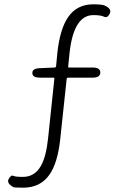

<svg xmlns="http://www.w3.org/2000/svg" viewBox="-20 -762 575 890"><path d="M87 108Q45 108 41 105Q10 87 20 68Q31 48 41.5 53Q52 58 86 58Q140 58 169 8Q194 -35 203 -122L232 -397Q233 -402 228 -402H166Q130 -402 130 -423Q129 -445 165 -446L233 -449Q239 -449 240 -455L246 -518Q258 -628 296 -683Q337 -742 412 -742Q454 -742 466 -736Q499 -721 489 -699Q478 -677 462.5 -684.5Q447 -692 413 -692Q323 -692 303 -522L296 -454Q295 -449 300 -449H409Q445 -449 445 -426Q445 -402 409 -402H296Q290 -402 289 -396L259 -115Q247 -6 209 48Q167 108 87 108Z"/></svg>

Font: Resource Han Rounded KR Light
Style: Regular
Weight: 300
Designer: Cyano Hao (round all glyphs); Ryoko NISHIZUKA 西塚涼子 (kana, bopomofo & ideographs); Paul D. Hunt (Latin, Greek & Cyrillic)
Foundry: Cyano Hao
Version: 0.990